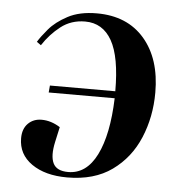

<svg xmlns="http://www.w3.org/2000/svg" viewBox="-44 -573 595 629"><g transform="rotate(5 253.0 -258.0)"><path d="M150 -98Q140 -52 151.5 -28Q163 -4 201 -4Q261 -4 294.5 -71Q328 -138 332 -258H115L117 -281H332Q332 -394 302 -447Q272 -500 214 -500Q168 -500 134 -473.5Q100 -447 76 -410L62 -420Q72 -437 94 -463Q116 -489 154.5 -509.5Q193 -530 250 -530Q350 -530 406.5 -464.5Q463 -399 463 -288Q463 -208 434 -139Q405 -70 346.5 -28Q288 14 199 14Q127 14 82.5 -17Q38 -48 38 -101Q38 -132 55.5 -149.5Q73 -167 100 -167Q131 -167 161 -148Z"/></g></svg>

Font: Literata 72pt SemiBold
Style: Italic
Weight: 600
Italic angle: -2°
Designer: Latin by Veronika Burian and Jose Scaglione. Greek by Irene Vlachou. Cyrillic by Vera Evstafieva
Foundry: TypeTogether
Version: Version 3.002